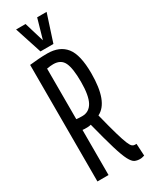

<svg xmlns="http://www.w3.org/2000/svg" viewBox="-233 -946 787 1003"><g transform="rotate(-30 160.0 -445.0)"><path d="M289 10Q271 10 257.5 3.5Q244 -3 230 -29.5Q216 -56 198.5 -114Q181 -172 155 -274Q144 -271 133 -271Q125 -271 117 -271Q109 -271 104 -272V0H37V-703Q64 -706 90 -708Q116 -710 144 -710Q218 -710 255 -663.5Q292 -617 292 -505Q292 -334 214 -296Q234 -216 247.5 -169.5Q261 -123 270 -101.5Q279 -80 286.5 -74Q294 -68 302 -68Q303 -68 307 -68Q311 -68 312 -68L316 5Q311 6 304.5 8Q298 10 289 10ZM139 -335Q181 -335 202 -373Q223 -411 223 -494Q223 -575 206 -610.5Q189 -646 143 -646Q135 -646 125 -645Q115 -644 104 -642V-337Q112 -336 120.5 -335.5Q129 -335 139 -335ZM250 -900 197 -737H119L66 -900H123L159 -781L193 -900Z"/></g></svg>

Font: Georama ExtraCondensed
Style: Regular
Weight: 400
Width: 2
Designer: Jean-Baptiste Levee
Foundry: Production Type
Version: Version 1.000